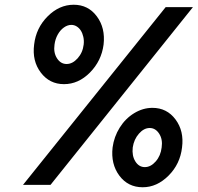

<svg xmlns="http://www.w3.org/2000/svg" viewBox="-20 -780 834 810"><path d="M250 -425Q189 -425 152 -474Q115 -523 124 -592Q132 -662 181 -711Q230 -760 291 -760Q352 -760 388.5 -711Q425 -662 417 -592Q408 -523 359.5 -474Q311 -425 250 -425ZM77 0 679 -750H794L193 0ZM333 -592Q335 -609 331.5 -624.5Q328 -640 321 -651Q314 -662 303.5 -668.5Q293 -675 281 -675Q265 -675 249.5 -664Q234 -653 223.5 -634Q213 -615 210 -592Q205 -558 220.5 -534Q236 -510 261 -510Q286 -510 307.5 -534Q329 -558 333 -592ZM582 10Q520 10 483.5 -39Q447 -88 455 -158Q461 -203 485 -241.5Q509 -280 546 -302.5Q583 -325 623 -325Q684 -325 720.5 -276Q757 -227 748 -158Q740 -88 691 -39Q642 10 582 10ZM662 -158Q667 -192 651.5 -216Q636 -240 611.5 -240Q587 -240 566 -216Q545 -192 540 -158Q536 -123 551 -99Q566 -75 591 -75Q616 -75 637 -99Q658 -123 662 -158Z"/></svg>

Font: Orkney Medium
Style: MediumItalic
Weight: 500
Designer: Samuel Oakes and Alfredo Marco Pradil
Foundry: Alfredo Marco Pradil
Version: 1.0; ttfautohint (v1.5)